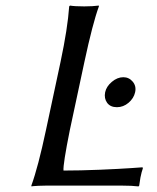

<svg xmlns="http://www.w3.org/2000/svg" viewBox="-20 -668 566 691"><path d="M400.9 -282.2Q377 -282.2 365.5 -298.1Q354 -314 358.4 -335.9Q362.8 -356.9 382.6 -373.5Q402.3 -390.1 423.8 -390.1Q444.3 -390.1 457.8 -374Q471.2 -357.9 466.3 -335.9Q461.4 -314 442.6 -298.1Q423.8 -282.2 400.9 -282.2ZM231.4 -200.2Q206.5 -76.2 208.5 -54.2Q268.1 -54.2 339.1 -57.1Q410.2 -60.1 451.7 -63L493.2 -65.9L494.1 -62Q489.7 -50.3 485.4 -28.8Q483.9 -22 481 0L478.5 2.9Q455.1 0 418.9 0H146Q130.9 0 117.7 0.7Q104.5 1.5 98.6 2L93.3 2.9L92.8 0Q117.2 -66.9 145.5 -200.2L197.8 -444.8Q223.6 -566.4 229 -645L231.9 -647.9Q249 -645 283.2 -645Q298.8 -645 312 -645.8Q325.2 -646.5 330.6 -647.5L335.9 -647.9V-645Q313.5 -584 283.7 -444.8Z"/></svg>

Font: Linux Biolinum G
Style: Italic
Weight: 400
Italic angle: -12°
Designer: Philipp H. Poll
Foundry: Philipp H. Poll
Version: Version 0.5.1